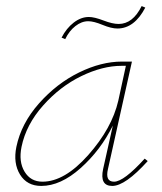

<svg xmlns="http://www.w3.org/2000/svg" viewBox="-20 -610 535 633"><path d="M271 -540Q249 -540 228.5 -524Q208 -508 195 -481L183 -486Q199 -517 223 -535.5Q247 -554 273 -554Q291 -554 321 -542.5Q351 -531 371 -531Q418 -531 447 -590L459 -585Q423 -516 367 -516Q347 -516 318 -528Q289 -540 271 -540ZM457 -87 467 -79Q393 3 350 3Q308 3 320 -53L352 -196Q312 -115 246 -56Q180 3 116 3Q69 3 46 -34.5Q23 -72 34 -126Q50 -203 108.5 -269Q167 -335 240.5 -371Q314 -407 382 -407H415L336 -53Q326 -11 356 -11Q388 -11 457 -87ZM120 -11Q193 -11 271 -99Q349 -187 370 -278L395 -393H381Q318 -393 248 -359Q178 -325 122 -262Q66 -199 51 -126Q41 -77 61 -44Q81 -11 120 -11Z"/></svg>

Font: EauTestText Thin
Style: Italic
Weight: 250
Italic angle: -12°
Designer: Christian Thalmann (Catharsis Fonts)
Version: Version 0.001;PS 000.001;hotconv 1.0.88;makeotf.lib2.5.64775